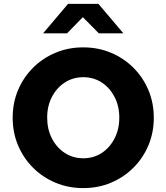

<svg xmlns="http://www.w3.org/2000/svg" viewBox="-20 -954 854 985"><path d="M407 11Q330.8 11 265 -16.5Q199.2 -44 149.6 -93.5Q100 -143 72.5 -208.5Q45 -274 45 -350Q45 -426 72.5 -491.5Q100 -557 149.6 -606.5Q199.2 -656 265 -683.5Q330.8 -711 407 -711Q483.2 -711 549 -683.5Q614.8 -656 664.4 -606.5Q714 -557 741.5 -491.5Q769 -426 769 -350Q769 -274 741.5 -208.5Q714 -143 664.4 -93.5Q614.8 -44 549 -16.5Q483.2 11 407 11ZM407 -142Q460 -142 501.5 -169Q543 -196 567.5 -243.5Q592 -291 592 -350Q592 -410 567.5 -457Q543 -504 501.5 -531Q460 -558 407.5 -558Q355 -558 313 -531Q271 -504 246.5 -457Q222 -410 222 -350.5Q222 -291 246.5 -243.5Q271 -196 312.9 -169Q354.8 -142 407 -142ZM487 -783 405 -866 324 -783H201L329 -934H485L613 -783Z"/></svg>

Font: Red Hat Text VF
Style: Regular
Weight: 400
Designer: Pentagram, MCKL
Foundry: Pentagram, MCKL
Version: Version 1.023